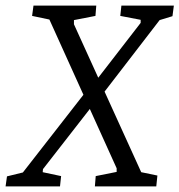

<svg xmlns="http://www.w3.org/2000/svg" viewBox="-61 -668 643 688"><path d="M269 -288 93 -62 92 -51 158 -37 154 0H-41L-36 -36L21 -50L247 -340ZM445 -51 503 -39 499 0H279L282 -37L357 -52V-65L116 -598L54 -611L59 -648H284L281 -611L204 -596V-581ZM286 -383 443 -586V-597L370 -611L374 -648H562L557 -610L511 -596L307 -331Z"/></svg>

Font: Faustina
Style: Italic
Weight: 400
Italic angle: -8°
Designer: Alfonso Garcia
Foundry: http://www.omnibus-type.com
Version: Version 1.200